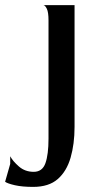

<svg xmlns="http://www.w3.org/2000/svg" viewBox="-124 -488 372 752"><path d="M6 244Q-37 244 -65.5 237.5Q-94 231 -104 224L-84 154V124Q-74 143 -50 164Q-26 185 8 185Q42 185 54 151Q66 117 66 55V-408Q66 -440 59.5 -453.5Q53 -467 46 -468H168V9Q168 76 152.5 129.5Q137 183 102 213.5Q67 244 6 244Z"/></svg>

Font: Red Rose
Style: Regular
Weight: 400
Designer: Jaikishan Patel
Version: Version 2.000; ttfautohint (v1.8.3)